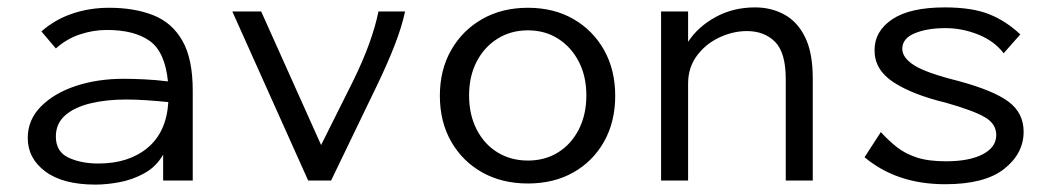

<svg xmlns="http://www.w3.org/2000/svg" viewBox="-20 -488 2855 519"><path d="M238 11Q150 11 102.5 -24.5Q55 -60 55 -115Q55 -164 90.5 -200Q126 -236 184.5 -255.5Q243 -275 314 -275Q340 -275 370.5 -273.5Q401 -272 434 -268Q426 -348 384.5 -377.5Q343 -407 269 -407Q232 -407 196 -395Q160 -383 131 -357L92 -403Q128 -435 175 -451Q222 -467 275 -467Q343 -467 394 -447Q445 -427 473 -378Q501 -329 501 -243V0H421V-70Q402 -37 370 -19.5Q338 -2 303 4.5Q268 11 238 11ZM131 -119Q131 -78 165 -62Q199 -46 246 -46Q328 -46 379 -88.5Q430 -131 435 -212Q407 -215 376.5 -217Q346 -219 321 -219Q267 -219 224 -208.5Q181 -198 156 -176Q131 -154 131 -119Z M813 0 608 -457H686L848 -96L934 -268Q961 -323 978 -370Q995 -417 1003 -457H1075Q1066 -415 1046.5 -365Q1027 -315 999 -257L875 0Z M1407 8Q1337 8 1283.5 -22Q1230 -52 1199.5 -105.5Q1169 -159 1169 -229Q1169 -299 1199.5 -352.5Q1230 -406 1283.5 -436.5Q1337 -467 1407 -467Q1477 -467 1530 -436.5Q1583 -406 1613 -352.5Q1643 -299 1643 -229Q1643 -159 1613 -105.5Q1583 -52 1530 -22Q1477 8 1407 8ZM1407 -54Q1453 -54 1488.5 -76Q1524 -98 1544.5 -138Q1565 -178 1565 -230Q1565 -282 1544.5 -321.5Q1524 -361 1488.5 -383.5Q1453 -406 1407 -406Q1361 -406 1325 -383.5Q1289 -361 1268.5 -321.5Q1248 -282 1248 -230Q1248 -178 1268.5 -138Q1289 -98 1325 -76Q1361 -54 1407 -54Z M1767 0V-457H1840V-375Q1867 -416 1914.5 -442Q1962 -468 2021 -468Q2065 -468 2100.5 -448.5Q2136 -429 2156.5 -387Q2177 -345 2177 -276V0H2104V-274Q2104 -346 2075 -375Q2046 -404 1999 -404Q1961 -404 1924 -386.5Q1887 -369 1863.5 -337Q1840 -305 1840 -262V0Z M2535 10Q2404 10 2317 -63L2361 -131Q2381 -109 2403.5 -91Q2426 -73 2457.5 -62.5Q2489 -52 2537 -52Q2600 -52 2636.5 -71Q2673 -90 2673 -123Q2673 -153 2642.5 -171Q2612 -189 2538 -210Q2447 -232 2395.5 -265.5Q2344 -299 2344 -352Q2344 -404 2392 -436Q2440 -468 2534 -468Q2608 -468 2654 -449.5Q2700 -431 2738 -395L2693 -344Q2668 -377 2624.5 -394.5Q2581 -412 2536 -412Q2486 -412 2452.5 -398Q2419 -384 2419 -356Q2419 -332 2451 -311.5Q2483 -291 2571 -269Q2667 -243 2707 -212.5Q2747 -182 2747 -132Q2747 -73 2694.5 -31.5Q2642 10 2535 10Z"/></svg>

Font: Inconsolata SemiExpanded
Style: Regular
Weight: 400
Width: 6
Monospace: yes
Designer: Raph Levien, Cyreal, Brenton Simpson
Foundry: Raph Levien, Cyreal, Google
Version: Version 3.100; ttfautohint (v1.8.4.7-5d5b)